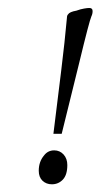

<svg xmlns="http://www.w3.org/2000/svg" viewBox="-20 -466 254 486"><path d="M136.2 -127.4H115.2Q126 -214.8 135 -287.8Q144 -360.8 149.4 -420.9Q149.4 -426.8 152.3 -429.7Q156.2 -436 173.3 -439Q184.1 -442.9 192.6 -444.3Q201.2 -445.8 206.1 -445.8Q214.4 -445.8 214.4 -438Q214.4 -430.7 211.4 -424.8Q206.1 -413.1 180.2 -305.7ZM117.2 -85.4Q131.3 -85.4 140.9 -75Q150.4 -64.5 150.4 -48.3Q150.4 -23.4 139.2 -11.5Q127.9 0.5 111.3 0.5Q97.2 0.5 87.6 -8.5Q78.1 -17.6 78.1 -33.7Q78.1 -56.6 91.3 -72.3Q101.1 -85.4 117.2 -85.4Z"/></svg>

Font: ML-NILA03
Style: Regular
Weight: 400
Designer: CLT@C-DIT
Version: Version ML-NILA03 1.0